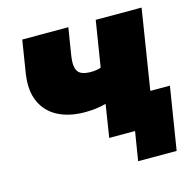

<svg xmlns="http://www.w3.org/2000/svg" viewBox="-96 -607 835 833"><g transform="rotate(-15 321.0 -190.0)"><path d="M329 0 352 -147Q327 -140 303 -137.5Q279 -135 257 -135Q187 -135 136.5 -161Q86 -187 63 -238.5Q40 -290 52 -366L75 -510H282L262 -386Q255 -339 268.5 -318Q282 -297 327 -297Q353 -297 372 -304L405 -510H611L554 -151H642L597 130H424L445 0Z"/></g></svg>

Font: Mulish ExtraBlack
Style: Italic
Weight: 1000
Italic angle: -9°
Designer: Vernon Adams
Foundry: Vernon Adams
Version: Version 3.603; ttfautohint (v1.8.3)